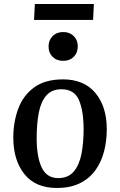

<svg xmlns="http://www.w3.org/2000/svg" viewBox="-20 -919 596 953"><path d="M262 14Q156 14 101 -55Q46 -124 46 -236Q46 -312 70 -378Q94 -444 148.5 -484.5Q203 -525 293 -525Q397 -525 453.5 -457.5Q510 -390 510 -277Q510 -220 496.5 -167.5Q483 -115 453.5 -74Q424 -33 376.5 -9.5Q329 14 262 14ZM269 -35Q319 -35 346.5 -68Q374 -101 384.5 -156Q395 -211 395 -277Q395 -368 372 -422Q349 -476 285 -476Q237 -476 210 -445Q183 -414 172.5 -359.5Q162 -305 162 -233Q162 -140 187 -87.5Q212 -35 269 -35ZM221 -688Q221 -719 241 -739.5Q261 -760 294 -760Q326 -760 346 -740Q366 -720 366 -689Q366 -657 346 -637Q326 -617 294 -617Q261 -617 241 -637Q221 -657 221 -688ZM153 -899H446L442 -820H149Z"/></svg>

Font: Literata 36pt Medium
Style: Italic
Weight: 500
Italic angle: -2°
Designer: Latin by Veronika Burian and Jose Scaglione. Greek by Irene Vlachou. Cyrillic by Vera Evstafieva
Foundry: TypeTogether
Version: Version 3.002